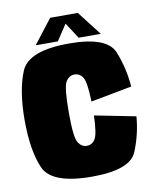

<svg xmlns="http://www.w3.org/2000/svg" viewBox="-83 -795 696 863"><g transform="rotate(-10 265.0 -363.0)"><path d="M268 5Q442 5 473 -70.8Q504 -146.5 510.5 -227.5L323 -264.5Q320.5 -180.5 306.5 -158Q292.5 -135.5 268 -135.5Q244.5 -135.5 229.2 -159.5Q214 -183.5 214 -297Q214 -412.5 229 -436.8Q244 -461 268 -461Q293 -461 306.8 -438.5Q320.5 -416 323 -328L510.5 -363.5Q504 -448.5 473 -525.5Q442 -602.5 268 -602.5Q83 -602.5 47.8 -517.5Q12.5 -432.5 12.5 -297Q12.5 -160 47.8 -77.5Q83 5 268 5ZM120 -620.5H221L269 -693L316 -620.5H417L331.5 -731H205.5Z"/></g></svg>

Font: Anybody Condensed Black
Style: Regular
Weight: 900
Width: 3
Designer: Tyler Finck
Foundry: Etcetera Type Company
Version: Version 1.113;gftools[0.9.25]